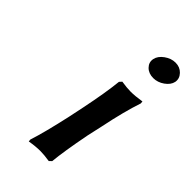

<svg xmlns="http://www.w3.org/2000/svg" viewBox="-203 -709 781 781"><g transform="rotate(45 188.0 -318.5)"><path d="M246.1 -588.9Q250.5 -610.4 273.2 -626.7Q295.9 -643.1 320.8 -643.1Q346.2 -643.1 362.5 -626Q378.9 -608.9 375 -586.9Q370.6 -565.9 348.1 -550Q325.7 -534.2 300.8 -534.2Q273.9 -534.2 257.8 -550.5Q241.7 -566.9 246.1 -588.9ZM169.9 -182.1 184.1 -250Q206.1 -357.4 212.9 -424.8L222.2 -435.1Q253.9 -430.2 274.9 -430.2Q299.8 -430.2 336.9 -436L337.9 -425.8Q313.5 -353 292 -248L276.9 -180.2Q254.4 -64 249 -4.9L238.8 4.9Q207 0 186 0Q159.2 0 125 5.9L124 -3.9Q144.5 -66.9 169.9 -182.1Z"/></g></svg>

Font: Linear Smooth
Style: Bold Italic
Weight: 700
Designer: Philipp H. Poll, Flanker
Foundry: Philipp H. Poll, reworked by Flanker
Version: Version 1.061 | FøM Fix